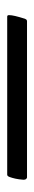

<svg xmlns="http://www.w3.org/2000/svg" viewBox="199 -252 95 533"><g transform="rotate(-90 246.5 14.5)"><path d="M14 32Q15 19 17 10Q19 1 21.5 -6Q24 -13 28 -13H467Q471 -13 471 -8Q471 -1 468.5 9.5Q466 20 461 36Q459 41 457 41Q456 42 455 42H21Q19 42 18 41Q14 39 14 32Z"/></g></svg>

Font: Vermiglione
Style: Regular
Weight: 400
Version: Version 1.000